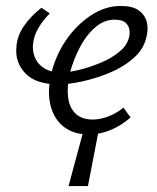

<svg xmlns="http://www.w3.org/2000/svg" viewBox="-20 -443 526 644"><path d="M210 181 263 -16H313L275 181ZM277 8Q228 8 195 -17Q162 -42 150 -87.5Q138 -133 151 -192Q165 -254 200 -306Q235 -358 283.5 -390.5Q332 -423 385 -423Q425 -423 445.5 -408Q466 -393 472 -370.5Q478 -348 472 -323Q464 -280 429 -249Q394 -218 348 -199Q302 -180 256 -170Q210 -160 177 -160Q100 -160 65 -197Q30 -234 35 -285Q37 -321 59.5 -354.5Q82 -388 119 -417L147 -398Q124 -375 109 -349.5Q94 -324 91 -297Q88 -273 97 -250.5Q106 -228 128.5 -214Q151 -200 187 -200Q210 -200 245 -208.5Q280 -217 316.5 -232Q353 -247 380 -269Q407 -291 413 -319Q416 -330 414 -343.5Q412 -357 401 -367Q390 -377 364 -377Q329 -377 299 -351Q269 -325 247.5 -283.5Q226 -242 214 -197Q204 -151 208.5 -116Q213 -81 234 -61.5Q255 -42 291 -42Q314 -42 341 -51.5Q368 -61 394 -82L418 -49Q396 -30 373 -17.5Q350 -5 326 1.5Q302 8 277 8Z"/></svg>

Font: Ysabeau Office
Style: Italic
Weight: 400
Italic angle: -12°
Designer: Christian Thalmann (Catharsis Fonts)
Version: Version 2.001;gftools[0.9.30]; featfreeze: tnum,lnum,ss02